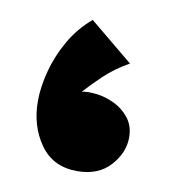

<svg xmlns="http://www.w3.org/2000/svg" viewBox="-52 -389 407 447"><g transform="rotate(10 152.0 -165.5)"><path d="M158 11Q101 11 70.5 -32Q40 -75 40 -134Q40 -167 50 -205Q60 -243 80.5 -279Q101 -315 133 -342L236 -257Q202 -238 177 -214Q152 -190 137 -173Q151 -176 172 -173.5Q193 -171 214 -161Q235 -151 249.5 -132.5Q264 -114 264 -87Q264 -51 236 -20Q208 11 158 11Z"/></g></svg>

Font: Marhey
Style: Bold
Weight: 700
Designer: Nur Syamsi & Bustanul Arifin
Foundry: Namelatype
Version: Version 1.000